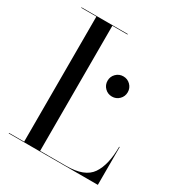

<svg xmlns="http://www.w3.org/2000/svg" viewBox="-177 -870 923 989"><g transform="rotate(30 285.0 -375.0)"><path d="M550 0H20V-3H110V-747H20V-750H295V-747H205V-3H360Q469 -3 508 -60Q547 -117 547 -225H550ZM342.5 -447.5Q325 -465 325 -490Q325 -515 342.5 -532.5Q360 -550 385 -550Q410 -550 427.5 -532.5Q445 -515 445 -490Q445 -465 427.5 -447.5Q410 -430 385 -430Q360 -430 342.5 -447.5Z"/></g></svg>

Font: Bodoni* 72
Style: Regular
Weight: 400
Version: Version 1.003